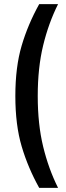

<svg xmlns="http://www.w3.org/2000/svg" viewBox="-20 -770 319 926"><path d="M54 -307Q54 -447 84.5 -550Q115 -653 169 -750H260Q214 -658 188 -550.5Q162 -443 162 -307Q162 -171 188 -63.5Q214 44 260 136H169Q115 39 84.5 -64Q54 -167 54 -307Z"/></svg>

Font: Cabin Condensed SemiBold
Style: Regular
Weight: 600
Width: 3
Designer: Pablo Impallari
Foundry: Pablo Impallari. http://www.impallari.com Igino Marini. http://www.ikern.com
Version: Version 2.200